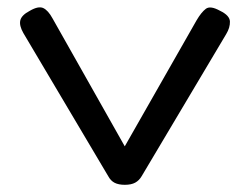

<svg xmlns="http://www.w3.org/2000/svg" viewBox="-20 -502 695 534"><path d="M327 12Q310 12 299 6.5Q288 1 281 -12L45 -410Q33 -431 36.5 -445.5Q40 -460 63 -472Q87 -486 100.5 -479.5Q114 -473 126 -451L327 -95L527 -446Q540 -468 552.5 -477.5Q565 -487 592 -472Q619 -459 619.5 -442Q620 -425 609 -407L374 -12Q367 0 356 6Q345 12 327 12Z"/></svg>

Font: Fredoka SemiExpanded
Style: Regular
Weight: 400
Width: 6
Designer: Ben Nathan
Foundry: Milena B. Brandão, Ben Nathan
Version: Version 2.001